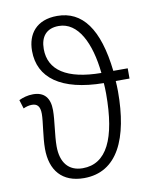

<svg xmlns="http://www.w3.org/2000/svg" viewBox="-86 -830 721 905"><g transform="rotate(-10 274.0 -377.5)"><path d="M243 10C404 10 471 -141 471 -365C471 -385 470 -399 469 -415H535V-464H466C443 -669 370 -765 250 -765C150 -765 105 -703 105 -623C105 -494 208 -417 412 -415C413 -400 414 -384 414 -364C414 -148 359 -37 245 -37C177 -37 141 -83 141 -160C141 -213 154 -281 154 -331C154 -389 128 -421 74 -421C48 -421 25 -414 6 -405L19 -363C32 -369 46 -373 60 -373C84 -373 99 -361 99 -323C99 -285 85 -214 85 -158C85 -55 138 10 243 10ZM409 -464C244 -465 161 -521 161 -622C161 -680 189 -717 249 -717C341 -717 394 -610 409 -464Z"/></g></svg>

Font: Noto Sans SemiCondensed Light
Style: Regular
Weight: 300
Width: 4
Designer: Monotype Design Team
Foundry: Monotype Imaging Inc.
Version: Version 2.013